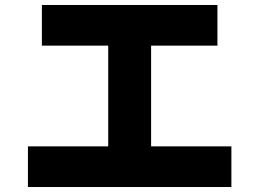

<svg xmlns="http://www.w3.org/2000/svg" viewBox="-20 -745 1040 770"><path d="M148 -562V-725H852V-562ZM92 5V-158H908V5ZM414 -613H586V-104H414Z"/></svg>

Font: Murecho Thin ExtraBold
Style: Regular
Weight: 800
Version: Version 1.010